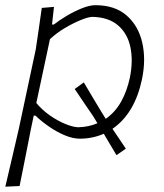

<svg xmlns="http://www.w3.org/2000/svg" viewBox="-28 -525 631 740"><path d="M-7.5 194.5Q5.5 139 18 85.8Q30.5 32.5 44.5 -28.5L110 -335.5Q115.5 -373 121.5 -413.8Q127.5 -454.5 133 -494.5L180 -498.5L172.5 -430.5H179.5Q199 -446 228.2 -463.5Q257.5 -481 287.5 -493Q317.5 -505 339.5 -505Q415 -505 460.2 -465.2Q505.5 -425.5 520.2 -360.8Q535 -296 519.5 -221Q492 -88 405.5 -28.5Q417 -11.5 429.8 7.5Q442.5 26.5 457 48L421 73Q407.5 50.5 395 29.5Q382.5 8.5 372 -9.5Q329 9.5 279.5 9.5Q253.5 9.5 223 -3Q192.5 -15.5 162.5 -36Q132.5 -56.5 108.5 -79.5H102L91 -27Q79 33.5 69 84.8Q59 136 47.5 192ZM273 -34.5Q314 -35.5 347.5 -50L331.5 -76.5Q316 -99 298 -125.5Q280 -152 260 -182L295 -207.5Q313.5 -176 330 -148.5Q346.5 -121 361.5 -96L379.5 -67Q416 -92.5 438.8 -133.2Q461.5 -174 472.5 -225.5Q485.5 -289.5 474.8 -342.2Q464 -395 427.5 -426.8Q391 -458.5 328 -460Q312.5 -459.5 283.8 -448Q255 -436.5 222.5 -417.2Q190 -398 164.5 -374L112 -128Q134.5 -101 164.2 -80.2Q194 -59.5 223 -47.5Q252 -35.5 273 -34.5Z"/></svg>

Font: Commissioner Loud ExtraLight
Style: Italic
Weight: 200
Italic angle: -12°
Designer: Kostas Bartsokas
Foundry: Kostas Bartsokas
Version: Version 1.000; ttfautohint (v1.8.3)